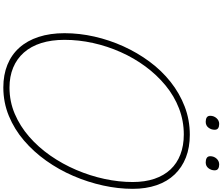

<svg xmlns="http://www.w3.org/2000/svg" viewBox="-114 -1238 1370 1183"><g transform="rotate(90 571.5 -646.0)"><path d="M518 19Q441 19 379 -6Q317 -31 273.5 -79.5Q230 -128 207 -198.5Q184 -269 184 -358Q184 -450 205 -542.5Q226 -635 265 -721Q304 -807 359 -881.5Q414 -956 484 -1011.5Q554 -1067 636 -1098.5Q718 -1130 810 -1130Q888 -1130 949.5 -1106Q1011 -1082 1054.5 -1036.5Q1098 -991 1120.5 -925.5Q1143 -860 1143 -778Q1143 -689 1122.5 -595.5Q1102 -502 1063.5 -412.5Q1025 -323 969.5 -245Q914 -167 845 -108Q776 -49 693.5 -15Q611 19 518 19ZM519 -19Q605 -19 681 -51.5Q757 -84 821.5 -140Q886 -196 938 -270.5Q990 -345 1026.5 -430.5Q1063 -516 1082 -604.5Q1101 -693 1101 -778Q1101 -854 1081 -912.5Q1061 -971 1023.5 -1011Q986 -1051 931.5 -1072Q877 -1093 808 -1093Q724 -1093 647.5 -1063.5Q571 -1034 506 -980.5Q441 -927 389 -856.5Q337 -786 300.5 -704Q264 -622 244.5 -534Q225 -446 225 -358Q225 -277 245 -214Q265 -151 303.5 -107.5Q342 -64 396.5 -41.5Q451 -19 519 -19ZM730 -1228Q713 -1228 703 -1234.5Q693 -1241 693 -1256Q693 -1278 707.5 -1294.5Q722 -1311 743 -1311Q760 -1311 769.5 -1304.5Q779 -1298 779 -1283Q779 -1262 766 -1245Q753 -1228 730 -1228ZM980 -1228Q963 -1228 952.5 -1234.5Q942 -1241 942 -1256Q942 -1278 956.5 -1294.5Q971 -1311 993 -1311Q1009 -1311 1019 -1304.5Q1029 -1298 1029 -1283Q1029 -1262 1016 -1245Q1003 -1228 980 -1228Z"/></g></svg>

Font: Playwrite CU Thin
Style: Regular
Weight: 250
Designer: Veronika Burian, José Scaglione
Foundry: TypeTogether
Version: Version 1.002